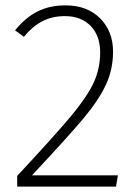

<svg xmlns="http://www.w3.org/2000/svg" viewBox="-20 -695 513 715"><path d="M401 -503Q401 -436 374 -378.5Q347 -321 289.5 -252.5Q232 -184 99 -42H419L412 0H44V-40Q183 -189 243.5 -261.5Q304 -334 328.5 -386.5Q353 -439 353 -500Q353 -562 317.5 -598.5Q282 -635 222 -635Q174 -635 137 -615.5Q100 -596 69 -558L36 -582Q75 -630 120 -652.5Q165 -675 224 -675Q305 -675 353 -626.5Q401 -578 401 -503Z"/></svg>

Font: FiraGO ExtraLight
Style: Regular
Weight: 200
Designer: bBox Type
Foundry: bBox Type GmbH
Version: Version 1.001